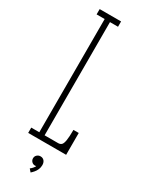

<svg xmlns="http://www.w3.org/2000/svg" viewBox="-224 -739 726 940"><g transform="rotate(30 139.0 -269.0)"><path d="M34.5 0V-30H80V-670H34.5V-700H155.5V-670H110V-30H186.5Q198 -30 205 -36.5Q212 -43 215.5 -63Q219 -83 219 -123.5H249V0ZM141.5 162 128 146.5Q133 143.5 141.2 134.5Q149.5 125.5 149.5 120Q148.5 122 143.5 122Q132 122 124.5 114.2Q117 106.5 117 95.5Q117 84 125.2 76.5Q133.5 69 144.5 69Q158 69 165.8 78.2Q173.5 87.5 173.5 102Q173.5 115.5 168.5 127Q163.5 138.5 156 147.2Q148.5 156 141.5 162Z"/></g></svg>

Font: Imbue Thin 10pt Thin
Style: Regular
Weight: 250
Version: Version 1.102